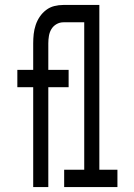

<svg xmlns="http://www.w3.org/2000/svg" viewBox="-20 -755 540 775"><path d="M114 0V-403H50V-473H114V-580Q114 -599 116 -617.5Q118 -636 124 -654Q130 -672 140.5 -687.5Q151 -703 166 -714.5Q181 -726 199 -730.5Q217 -735 236 -735H381V-70H454V0H239V-70H320V-665H236Q221 -665 208 -657.5Q195 -650 187.5 -637.5Q180 -625 177.5 -610Q175 -595 175 -580V-473H257V-403H175V0Z"/></svg>

Font: Iosevka Algr
Style: Regular
Weight: 400
Monospace: yes
Designer: Belleve Invis
Foundry: Belleve Invis
Version: Version 26.0.2; ttfautohint (v1.8.3)